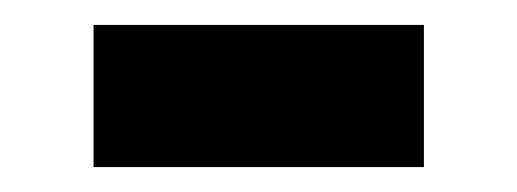

<svg xmlns="http://www.w3.org/2000/svg" viewBox="-20 -384 415 154"><path d="M55 -364H320V-250H55Z"/></svg>

Font: Montserrat V1
Style: Bold
Weight: 700
Designer: Julieta Ulanovsky
Foundry: Julieta Ulanovsky
Version: Version 6.001